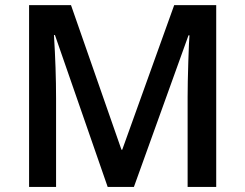

<svg xmlns="http://www.w3.org/2000/svg" viewBox="-20 -734 963 754"><path d="M402.8 0 195.8 -596.2H191.9Q200.2 -463.4 200.2 -347.2V0H94.2V-713.9H258.8L457 -146H460L664.1 -713.9H829.1V0H716.8V-353Q716.8 -406.2 719.5 -491.7Q722.2 -577.1 724.1 -595.2H720.2L505.9 0Z"/></svg>

Font: f4497506088       
Style: Regular
Weight: 600
Foundry: Ascender Corporation
Version: Version 1.10